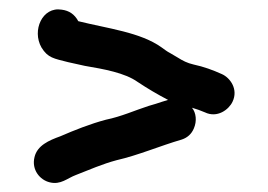

<svg xmlns="http://www.w3.org/2000/svg" viewBox="-20 -445 583 417"><path d="M397 -211C407 -208 416 -205 425 -201C452 -188 477 -207 485 -224C498 -251 480 -276 462 -284C442 -293 423 -300 400 -305C387 -308 377 -313 366 -320L349 -330C343 -333 338 -337 331 -342C285 -375 214 -383 150 -399C142 -414 130 -422 114 -424C72 -431 49 -379 70 -342C84 -319 97 -318 128 -310L164 -302C205 -295 251 -287 279 -267C300 -253 322 -240 345 -228L332 -224C323 -221 314 -218 303 -215C272 -205 244 -192 210 -185C176 -176 141 -162 111 -149C86 -140 61 -129 55 -104C48 -76 67 -54 88 -49C112 -43 126 -58 145 -65C173 -76 203 -89 233 -97C281 -108 327 -128 375 -142C387 -146 396 -154 401 -166C408 -182 406 -200 397 -211Z"/></svg>

Font: Dictator
Style: Regular
Weight: 500
Version: Version MIL.1277